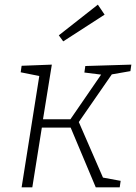

<svg xmlns="http://www.w3.org/2000/svg" viewBox="-20 -806 585 826"><path d="M73 0 149 -479 69 -495 73 -523 203 -528 165 -293H283L415 -485L343 -494L347 -522L545 -528L541 -500L461 -486L319 -281L423 -42L499 -28L495 0H392L284 -257H160L119 0ZM252 -628 233 -654 401 -786 430 -743Z"/></svg>

Font: Bitter Light
Style: Italic
Weight: 300
Italic angle: -9°
Designer: Sol Matas, and Bitter project Authors
Foundry: Sol Matas
Version: Version 2.001